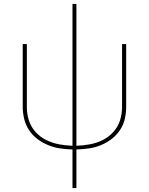

<svg xmlns="http://www.w3.org/2000/svg" viewBox="-20 -755 760 980"><path d="M350 205H370V8Q402 7 433.5 2.5Q465 -2 494.5 -14Q524 -26 549 -45Q574 -64 592 -90.5Q610 -117 617 -148Q624 -179 624 -210V-530H603V-210Q603 -175 593 -142Q583 -109 559.5 -82.5Q536 -56 505 -40.5Q474 -25 439.5 -18.5Q405 -12 370 -11V-735H350V-11Q315 -12 281 -18.5Q247 -25 215.5 -40.5Q184 -56 160.5 -82.5Q137 -109 127 -142Q117 -175 117 -210V-530H96V-210Q96 -179 103.5 -148Q111 -117 128.5 -90.5Q146 -64 171.5 -45Q197 -26 226.5 -14Q256 -2 287 2.5Q318 7 350 8Z"/></svg>

Font: Iosevka Sparkle Thin
Style: Regular
Weight: 100
Designer: Belleve Invis
Foundry: Belleve Invis
Version: Version 4.5.0; ttfautohint (v1.8.3)